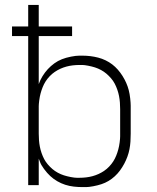

<svg xmlns="http://www.w3.org/2000/svg" viewBox="-20 -755 640 783"><path d="M317 8Q299 8 281 6Q263 4 246 -1.5Q229 -7 213.5 -16Q198 -25 185 -37Q172 -49 159.5 -66Q147 -83 143 -95L138 -108V0H95V-608H29V-647H95V-735H138V-647H274V-608H138V-412Q144 -429 153.5 -444.5Q163 -460 175 -473Q187 -486 201.5 -496.5Q216 -507 232.5 -513.5Q249 -520 269.5 -524Q290 -528 303 -528H317Q333 -528 349 -526Q365 -524 380.5 -520Q396 -516 410.5 -509Q425 -502 437.5 -492.5Q450 -483 460.5 -471Q471 -459 479.5 -445.5Q488 -432 494.5 -417.5Q501 -403 505 -387.5Q509 -372 511 -353.5Q513 -335 513 -324V-210Q513 -194 512 -178Q511 -162 508 -146.5Q505 -131 499.5 -116Q494 -101 486.5 -87Q479 -73 469.5 -60Q460 -47 448 -36Q436 -25 422.5 -17Q409 -9 394 -4Q379 1 360.5 4.5Q342 8 331 8ZM293 -30H304Q317 -30 330.5 -31.5Q344 -33 357 -36.5Q370 -40 382 -45.5Q394 -51 405 -58.5Q416 -66 425.5 -76Q435 -86 442 -97Q449 -108 454 -120.5Q459 -133 462.5 -146Q466 -159 468 -174.5Q470 -190 470 -199V-310Q470 -323 469 -336.5Q468 -350 465.5 -363Q463 -376 458.5 -389Q454 -402 448 -413.5Q442 -425 433 -435.5Q424 -446 414 -454.5Q404 -463 392 -469.5Q380 -476 367.5 -480Q355 -484 339.5 -487Q324 -490 316 -490H304Q291 -490 277.5 -488.5Q264 -487 251 -483.5Q238 -480 226 -474.5Q214 -469 203 -461.5Q192 -454 182.5 -444Q173 -434 166 -423Q159 -412 154 -399.5Q149 -387 145.5 -374Q142 -361 140 -345.5Q138 -330 138 -322V-210Q138 -197 139 -183.5Q140 -170 142.5 -157Q145 -144 149.5 -131Q154 -118 160 -106.5Q166 -95 175 -84.5Q184 -74 194 -65.5Q204 -57 216 -50.5Q228 -44 240.5 -40Q253 -36 268.5 -33Q284 -30 293 -30Z"/></svg>

Font: Iosevka Aile Extralight
Style: Regular
Weight: 200
Designer: Belleve Invis
Foundry: Belleve Invis
Version: Version 31.1.0; ttfautohint (v1.8.4)